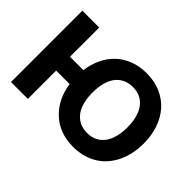

<svg xmlns="http://www.w3.org/2000/svg" viewBox="-107 -791 1038 1038"><g transform="rotate(45 412.5 -271.5)"><path d="M33.4 -545.5H162.3V-322.1H264.6Q271.7 -374.3 292.3 -416.7Q312.9 -459.2 345.3 -489.3Q377.8 -519.5 421.5 -536Q465.2 -552.6 518.8 -552.6Q580.3 -552.6 628 -531.2Q675.8 -509.9 708.8 -472.3Q741.8 -434.7 759.1 -383.3Q776.3 -332 776.3 -271.7Q776.3 -233 768.8 -196.9Q761.4 -160.9 746.8 -129.4Q732.2 -98 710.6 -72.3Q688.9 -46.5 660.3 -28.1Q631.7 -9.6 596.2 0.5Q560.7 10.7 518.8 10.7Q414.1 10.7 347.3 -51.8Q280.2 -114 265.3 -216.3H162.3V0H33.4ZM384.9 -271.7Q384.9 -234.7 392.6 -202.6Q400.2 -170.5 416.5 -146.8Q432.9 -123.2 458.3 -109.6Q483.7 -95.9 518.8 -95.9Q554 -95.9 579.2 -109.6Q604.4 -123.2 620.6 -146.8Q636.7 -170.5 644.4 -202.6Q652 -234.7 652 -271.7Q652 -308.6 644.4 -340.6Q636.7 -372.5 620.6 -396.1Q604.4 -419.7 579.2 -433.4Q554 -447.1 518.8 -447.1Q483.7 -447.1 458.3 -433.6Q432.9 -420.1 416.5 -396.5Q400.2 -372.9 392.6 -340.7Q384.9 -308.6 384.9 -271.7Z"/></g></svg>

Font: Inter P Semi Bold
Style: Regular
Weight: 600
Designer: Rasmus Andersson
Foundry: rsms
Version: Version 3.018;git-588b23468